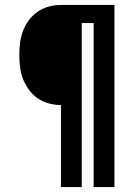

<svg xmlns="http://www.w3.org/2000/svg" viewBox="-20 -755 540 775"><path d="M226 0V-331Q201 -331 177 -337.5Q153 -344 132.5 -358Q112 -372 97 -392.5Q82 -413 73 -436Q64 -459 61 -483.5Q58 -508 58 -533Q58 -558 61 -582.5Q64 -607 73 -630.5Q82 -654 97 -674Q112 -694 132.5 -708Q153 -722 177 -728.5Q201 -735 226 -735H442V0H358V-662H310V0Z"/></svg>

Font: Iosevka Curly Slab
Style: Bold
Weight: 700
Monospace: yes
Designer: Belleve Invis
Foundry: Belleve Invis
Version: Version 22.1.2; ttfautohint (v1.8.4)